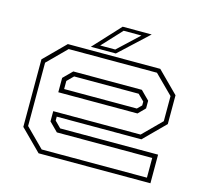

<svg xmlns="http://www.w3.org/2000/svg" viewBox="-100 -803 988 917"><g transform="rotate(15 394.0 -344.0)"><path d="M622.5 -540 725.5 -437V-294.5L622.5 -191.5H204V-172L234.5 -141.5H718.5V0H165.5L62.5 -103V-437L165.5 -540ZM612 -518H175.5L83.5 -426V-113L175 -21.5H695.5V-119H224L181 -162V-212.5H613L703.5 -303V-427ZM563.5 -420.5 606 -378V-340L572.5 -306H181V-377L224.5 -420.5ZM553.5 -398.5H234.5L204 -368V-328H563.5L584.5 -349V-368ZM275 -556 397 -688H540.5L398.5 -556ZM316.5 -573.5H391L494.5 -670.5H406.5Z"/></g></svg>

Font: Tourney Expanded ExtraLight
Style: Regular
Weight: 200
Width: 7
Designer: Tyler Finck
Foundry: Etcetera Type Co
Version: Version 1.010; ttfautohint (v1.8.3)